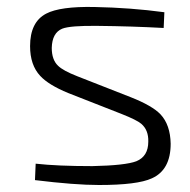

<svg xmlns="http://www.w3.org/2000/svg" viewBox="-20 -517 543 549"><path d="M175 -251Q119 -274 95 -300Q66 -331 66 -385Q66 -454 112 -478Q152 -499 250 -497Q354 -495 450 -482L448 -437Q357 -442 259 -443Q181 -444 158 -435Q129 -423 128 -380Q128 -346 146 -329Q160 -315 201 -299L354 -239Q415 -215 439 -190Q467 -160 468 -106Q468 -31 414 -7Q373 12 263 12Q194 12 80 -2L82 -49Q144 -42 244 -42Q339 -44 370 -56Q404 -70 404 -112Q405 -145 384 -163Q371 -174 328 -191Z"/></svg>

Font: Taylor Sans Light
Style: Regular
Weight: 300
Italic angle: -8°
Designer: Natanael Gama
Version: Version 1.001 September 8, 2015